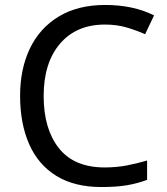

<svg xmlns="http://www.w3.org/2000/svg" viewBox="-20 -744 672 774"><path d="M403 -645Q288 -645 222 -568Q156 -491 156 -357Q156 -224 217.5 -146.5Q279 -69 402 -69Q449 -69 491 -77Q533 -85 573 -97V-19Q533 -4 490.5 3Q448 10 389 10Q280 10 207 -35Q134 -80 97.5 -163Q61 -246 61 -358Q61 -466 100.5 -548.5Q140 -631 217 -677.5Q294 -724 404 -724Q517 -724 601 -682L565 -606Q532 -621 491.5 -633Q451 -645 403 -645Z"/></svg>

Font: Noto Sans NKo
Style: Regular
Weight: 400
Designer: Monotype Design Team
Foundry: Monotype Imaging Inc.
Version: Version 2.003; ttfautohint (v1.8.4.7-5d5b)